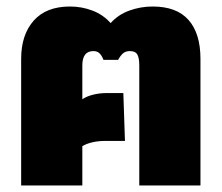

<svg xmlns="http://www.w3.org/2000/svg" viewBox="-20 -570 681 590"><path d="M45 -389Q45 -463 83.5 -506.5Q122 -550 195 -550Q231 -550 264 -537.5Q297 -525 320 -499Q343 -525 377.5 -537.5Q412 -550 449 -550Q523 -550 559.5 -508.5Q596 -467 596 -389V0H408V-369Q408 -392 402 -402.5Q396 -413 379 -413Q366 -413 358 -406Q350 -399 343 -386H298Q293 -399 286 -406Q279 -413 267 -413Q233 -413 233 -369V-265Q246 -274 266 -279Q286 -284 307 -284H359L364 -137H305Q261 -137 233 -121V0H45Z"/></svg>

Font: Kanit Bold
Style: Regular
Weight: 700
Designer: Katatrad Team
Foundry: CadsonDemak
Version: Version 1.000